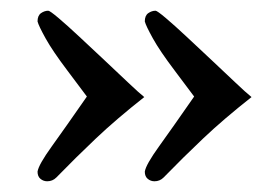

<svg xmlns="http://www.w3.org/2000/svg" viewBox="-20 -414 513 358"><path d="M268 -76Q261 -76 255.5 -80.5Q250 -85 250 -94Q252 -107 276.5 -141Q301 -175 342 -234L306 -282Q278 -319 265 -342.5Q252 -366 250 -374Q250 -385 256.5 -389.5Q263 -394 270 -394Q273 -394 289 -380.5Q305 -367 328 -345.5Q351 -324 375 -301.5Q399 -279 419 -260Q439 -241 449 -233Q397 -192 359 -156Q321 -120 285 -83Q278 -76 268 -76ZM68 -76Q61 -76 55.5 -80.5Q50 -85 50 -94Q52 -107 76.5 -141Q101 -175 142 -234L106 -282Q78 -319 65 -342.5Q52 -366 50 -374Q50 -385 56.5 -389.5Q63 -394 70 -394Q73 -394 89 -380.5Q105 -367 128 -345.5Q151 -324 175 -301.5Q199 -279 219 -260Q239 -241 249 -233Q197 -192 159 -156Q121 -120 85 -83Q78 -76 68 -76Z"/></svg>

Font: Alice
Style: Regular
Weight: 400
Designer: Ksenia Yerulevich
Foundry: Cyreal (http://www.cyreal.org/)
Version: Version 2.003; ttfautohint (v1.8.3)